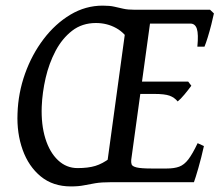

<svg xmlns="http://www.w3.org/2000/svg" viewBox="-20 -650 786 685"><path d="M743.2 -602.1Q739.7 -585.4 733.9 -562.3Q728 -539.1 721.4 -517.6Q714.8 -496.1 709.5 -483.4H684.1Q688.5 -528.3 682.4 -547.1Q676.3 -565.9 659.2 -565.9H491.7L511.7 -615.2H729.5ZM662.6 -344.2Q652.8 -330.6 638.4 -313.2Q624 -295.9 613.8 -288.1Q602.5 -302.2 585 -308.6Q567.4 -314.9 530.3 -314.9H451.7L467.3 -358.9H651.4ZM707.5 -128.9Q698.2 -86.9 687.7 -50.5Q677.2 -14.2 671.9 0H290L293.5 -25.9Q357.9 -40 360.8 -55.7L429.7 -559.1Q430.7 -564.9 416 -573.7Q401.4 -582.5 370.6 -589.4L374 -615.2H511.7H585.9L582.5 -589.4Q551.3 -582.5 533.9 -579.3Q516.6 -576.2 515.6 -569.3L448.2 -80.1Q447.3 -70.8 449.5 -63.7Q451.7 -56.6 467.3 -52.7Q482.9 -48.8 522 -48.8H574.2Q601.6 -48.8 619.4 -55.4Q637.2 -62 652.1 -81.5Q667 -101.1 685.1 -139.2ZM460.9 -615.2Q457.5 -607.9 454.8 -588.6Q452.1 -569.3 450 -547.9Q447.8 -526.4 446.8 -511Q445.8 -495.6 445.8 -495.6Q427.2 -531.7 394.5 -549.8Q361.8 -567.9 322.3 -567.9Q272.9 -567.9 237.3 -540.3Q201.7 -512.7 178.2 -468.3Q154.8 -423.8 142.8 -371.8Q130.9 -319.8 128.9 -270Q126.5 -205.6 141.8 -156Q157.2 -106.4 187 -78.4Q216.8 -50.3 256.8 -50.3Q294.4 -50.3 320.1 -58.1Q345.7 -65.9 371.6 -85.4Q384.8 -70.3 385 -50.3Q385.3 -30.3 381.1 -15.1Q377 0 377 0Q341.8 0 320.1 3.7Q298.3 7.3 279.3 11.2Q260.3 15.1 232.9 15.1Q168.9 15.1 125.5 -20.5Q82 -56.2 60.8 -115.5Q39.6 -174.8 42.5 -245.1Q44.9 -318.4 69.3 -387Q93.8 -455.6 135.5 -510.5Q177.2 -565.4 231.2 -597.7Q285.2 -629.9 346.2 -629.9Q371.6 -629.9 387.7 -626.2Q403.8 -622.6 419.9 -618.9Q436 -615.2 460.9 -615.2Z"/></svg>

Font: Gentium Book Plus
Style: Italic
Weight: 400
Italic angle: -8°
Designer: Victor Gaultney, Annie Olsen, Iska Routamaa, Becca Hirsbrunner
Foundry: SIL International
Version: Version 6.101